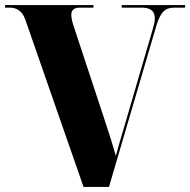

<svg xmlns="http://www.w3.org/2000/svg" viewBox="-20 -734 747 754"><path d="M79 -658 308 0H408L594 -633C611 -689 630 -704 665 -704H707V-714H458V-704H536C572 -704 588 -690 588 -662C588 -651 585 -637 580 -620L471 -247C459 -207 446 -163 435 -122C425 -158 408 -212 385 -281L270 -629C265 -644 260 -662 260 -676C260 -695 272 -704 293 -704H347V-714H0V-704H20C40 -704 66 -695 79 -658Z"/></svg>

Font: Noto Serif Display ExtraBold
Style: Regular
Weight: 800
Designer: Monotype Design Team
Foundry: Monotype Imaging Inc.
Version: Version 2.009